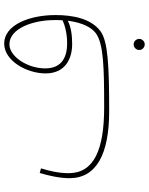

<svg xmlns="http://www.w3.org/2000/svg" viewBox="83 -604 712 918"><g transform="rotate(-90 439.0 -145.0)"><path d="M366 21C583 21 700 15 748 -20C810 -65 826 -155 826 -235C826 -366 776 -481 690 -481C607 -481 547 -373 547 -283C547 -187 620 -156 687 -156C729 -156 768 -161 799 -177C789 -100 763 -60 738 -42C687 -6 577 -3 385 -3C183 -3 70 -51 70 -173C70 -221 81 -266 93 -305L71 -311C58 -269 46 -214 46 -169C46 -39 163 21 366 21ZM571 -285C571 -370 628 -456 686 -456C763 -456 802 -341 802 -241C802 -227 802 -214 801 -202C773 -189 734 -180 691 -180C631 -180 571 -201 571 -285ZM686 191C700 191 712 179 712 165C712 150 700 138 686 138C671 138 659 150 659 165C659 179 671 191 686 191Z"/></g></svg>

Font: Noto Sans Arabic SemCond Thin
Style: Regular
Weight: 100
Width: 4
Designer: Monotype Design Team, Nadine Chahine, Nizar Qandah and Khaled Hosny
Foundry: Monotype Imaging Inc.
Version: Version 2.012